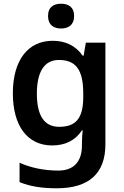

<svg xmlns="http://www.w3.org/2000/svg" viewBox="-20 -771 666 1031"><path d="M308 -751C269 -751 238 -734 238 -685C238 -636 269 -618 308 -618C346 -618 378 -636 378 -685C378 -734 346 -751 308 -751ZM263 -552C129 -552 49 -446 49 -270C49 -94 128 10 260 10C328 10 383 -15 420 -71H424C422 -55 420 -24 420 -4V10C420 98 375 145 293 145C217 145 146 130 85 103V207C144 231 208 240 285 240C459 240 546 159 546 4V-542H441L429 -472H424C386 -526 331 -552 263 -552ZM296 -449C387 -449 427 -397 427 -269V-250C427 -134 386 -90 298 -90C217 -90 178 -151 178 -268C178 -387 219 -449 296 -449Z"/></svg>

Font: Noto Sans Vithkuqi SemiBold
Style: Regular
Weight: 600
Version: Version 1.001